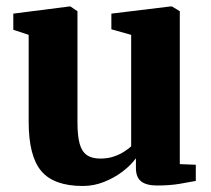

<svg xmlns="http://www.w3.org/2000/svg" viewBox="-20 -576 666 606"><path d="M476 9.5Q442 9.5 425.5 -3.5Q409 -16.5 409 -45.5V-76.5Q393 -54.5 366.8 -34.5Q340.5 -14.5 308.2 -1.8Q276 11 241.5 11Q150 11 110.2 -36.2Q70.5 -83.5 70.5 -191.5V-466L22 -482V-533L198 -555.5H202.5L224.5 -540.5V-190Q224.5 -148 231.2 -123Q238 -98 253.8 -86.8Q269.5 -75.5 296.5 -75.5Q320.5 -75.5 339.2 -82Q358 -88.5 371.5 -97.2Q385 -106 394 -114V-466L331.5 -483.5V-533L516.5 -555.5H523L547.5 -540.5V-58L598 -56V-5Q579.5 -1.5 548.2 4Q517 9.5 476 9.5Z"/></svg>

Font: Merriweather 48pt ExtraBold
Style: Regular
Weight: 800
Version: Version 2.100